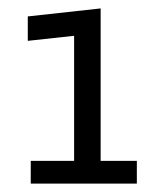

<svg xmlns="http://www.w3.org/2000/svg" viewBox="-20 -760 395 456"><path d="M46 -324ZM53 -378H156V-675L46 -663V-721L219 -740V-378H305V-324H53Z"/></svg>

Font: Changa
Style: Regular
Weight: 400
Designer: Eduardo Rodriguez Tunni
Foundry: Eduardo Rodriguez Tunni
Version: Version 2.002; ttfautohint (v1.5.10-5e6f)